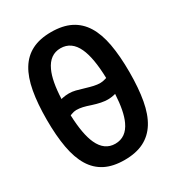

<svg xmlns="http://www.w3.org/2000/svg" viewBox="-169 -810 839 913"><g transform="rotate(-30 250.0 -354.0)"><path d="M249 -705Q312 -705 355.5 -683Q399 -661 426 -617.5Q453 -574 465 -508Q477 -442 477 -354Q477 -266 465 -200Q453 -134 426 -90.5Q399 -47 355.5 -25Q312 -3 249 -3Q186 -3 143 -25Q100 -47 73.5 -90.5Q47 -134 35 -200Q23 -266 23 -354Q23 -442 35 -508Q47 -574 73.5 -617.5Q100 -661 143 -683Q186 -705 249 -705ZM249 -616Q190 -616 161 -553Q137 -502 133 -404Q136 -405 139 -406Q159 -410 176 -410Q194 -410 212 -405.5Q230 -401 256 -393Q279 -386 297 -382Q315 -378 332 -378Q344 -378 361 -383L367 -385Q364 -497 338 -553Q309 -616 249 -616ZM161 -155Q190 -92 249 -92Q309 -92 338 -155Q361 -204 366 -298Q344 -292 323 -292Q291 -292 242 -308Q219 -316 201.5 -320Q184 -324 167 -324Q155 -324 139 -318Q136 -317 132 -315Q136 -209 161 -155Z"/></g></svg>

Font: D2Coding
Style: Bold
Weight: 700
Monospace: yes
Designer: Yong-Rak Park; Jeong-Hwan Yoon; Sang-Min Lee;
Foundry: NHN Corporation
Version: Version 1.3.2; Build 20180524